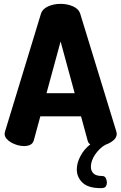

<svg xmlns="http://www.w3.org/2000/svg" viewBox="-20 -757 629 995"><path d="M509 155Q523 155 528.5 166.5Q534 178 534 189Q534 200 528.5 209Q523 218 503 218Q437 218 407.5 189.5Q378 161 378 121Q378 88 396.5 52.5Q415 17 448 -9Q437 -15 434 -29L400 -154H189L155 -29Q150 -13 136.5 -6.5Q123 0 104 0Q88 0 70.5 -5Q53 -10 38 -18.5Q23 -27 13.5 -38.5Q4 -50 4 -64Q4 -67 6 -75L192 -685Q200 -711 229.5 -724Q259 -737 294 -737Q329 -737 358.5 -724Q388 -711 396 -685L583 -75Q585 -67 585 -64Q585 -44 567.5 -29.5Q550 -15 527 -7Q510 2 496.5 15.5Q483 29 472.5 44.5Q462 60 456.5 76Q451 92 451 107Q451 128 464 141.5Q477 155 509 155ZM367 -274 294 -542 221 -274Z"/></svg>

Font: AkaAcidDosis
Style: ExtraBold
Weight: 800
Designer: Edgar Tolentino, Pablo Impallari, Igino Marini, Aka-Acid
Foundry: Edgar Tolentino, Pablo Impallari, Igino Marini, Aka-Acid
Version: Version 1.007